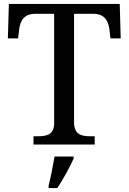

<svg xmlns="http://www.w3.org/2000/svg" viewBox="-20 -734 653 975"><path d="M150 0H461V-42H438C393 -42 356 -51 356 -114V-664H453C513 -664 531 -626 536 -582L541 -539H593L588 -714H25L20 -539H72L77 -582C82 -626 100 -664 159 -664H255V-109C255 -50 217 -42 173 -42H150ZM227 208V221H271C299 179 336 113 354 71V61H257C249 109 238 164 227 208Z"/></svg>

Font: Noto Nastaliq Urdu
Style: Regular
Weight: 400
Designer: Monotype Design Team (Patrick Giasson: type design, Kamal Mansour: OpenType code, Glenda Bellarosa). Updated by Simon Co
Foundry: Monotype Imaging Inc., Simon Cozens
Version: Version 3.009